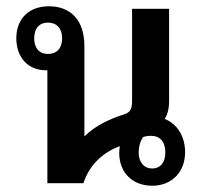

<svg xmlns="http://www.w3.org/2000/svg" viewBox="-20 -584 642 612"><path d="M465 8C527 8 570 -35 570 -99C570 -147 547 -188 505 -205C516 -222 519 -242 519 -263V-556H401V-266C401 -239 398 -226 374 -219C330 -205 283 -183 250 -150H249V-437C249 -522 203 -564 136 -564C70 -564 32 -522 32 -462C32 -402 68 -360 127 -360H131V0H246C265 -60 311 -100 362 -118C361 -111 360 -104 360 -97C360 -32 404 8 465 8ZM133 -412C105 -412 89 -431 89 -462C89 -493 105 -512 133 -512C161 -512 178 -493 178 -462C178 -430 161 -412 133 -412ZM465 -47C438 -47 422 -68 422 -98C422 -115 426 -132 436 -147C444 -150 452 -151 461 -151C493 -151 507 -129 507 -98C507 -67 492 -47 465 -47Z"/></svg>

Font: Noto Sans Thai Looped SemiCondensed SemiBold
Style: Regular
Weight: 600
Width: 4
Designer: Sasikarn Vongin, Ben Mitchell
Foundry: The Fontpad Ltd
Version: Version 1.001